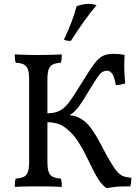

<svg xmlns="http://www.w3.org/2000/svg" viewBox="-20 -959 718 988"><path d="M527 9Q498 -13 475.5 -54Q453 -95 430.5 -142.5Q408 -190 380.5 -232.5Q353 -275 315.5 -302.5Q278 -330 224 -330V-376Q262 -376 287.5 -389.5Q313 -403 336 -433.5Q359 -464 389 -514Q420 -564 441 -596.5Q462 -629 479.5 -648Q497 -667 516.5 -674.5Q536 -682 564 -682Q576 -682 593 -680.5Q610 -679 621 -676Q620 -653 619.5 -629Q619 -605 620.5 -580Q622 -555 624 -530Q613 -526 598.5 -523.5Q584 -521 576 -521Q569 -562 558 -578.5Q547 -595 531 -595Q505 -595 486.5 -568.5Q468 -542 439 -494Q409 -443 388.5 -415Q368 -387 350.5 -374.5Q333 -362 312 -354L309 -369Q341 -368 365.5 -361Q390 -354 411 -338Q432 -322 452.5 -293.5Q473 -265 497 -220Q528 -160 548.5 -125.5Q569 -91 584.5 -74Q600 -57 616.5 -51.5Q633 -46 656 -44Q656 -39 655.5 -31Q655 -23 654 -15Q653 -7 651 0Q624 0 605 0.5Q586 1 568.5 3Q551 5 527 9ZM56 3Q56 -11 57 -21.5Q58 -32 61 -40Q88 -42 103 -49.5Q118 -57 124 -75.5Q130 -94 130 -127V-549Q130 -583 124 -601Q118 -619 103 -627Q88 -635 61 -636Q58 -644 57 -655Q56 -666 56 -679Q75 -678 94.5 -677.5Q114 -677 135 -676.5Q156 -676 177 -676Q199 -676 219 -676.5Q239 -677 258.5 -677.5Q278 -678 298 -679Q298 -666 297 -655Q296 -644 293 -636Q267 -635 251.5 -627Q236 -619 230 -601Q224 -583 224 -549V-127Q224 -94 230 -75.5Q236 -57 251.5 -49.5Q267 -42 293 -40Q296 -32 297 -21.5Q298 -11 298 3Q268 1 237 0.5Q206 0 177 0Q148 0 115 0.5Q82 1 56 3ZM345 -749Q336 -748 326.5 -749.5Q317 -751 309 -755Q333 -805 348.5 -847Q364 -889 374 -927Q396 -935 414.5 -937.5Q433 -940 448 -939Q457 -938 464.5 -936Q472 -934 477 -932Q444 -894 409 -844.5Q374 -795 345 -749Z"/></svg>

Font: Vollkorn
Style: Regular
Weight: 400
Designer: Friedrich Althausen
Foundry: Friedrich Althausen
Version: Version 5.001